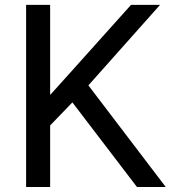

<svg xmlns="http://www.w3.org/2000/svg" viewBox="-20 -752 686 772"><path d="M271 -340.3 181.6 -247.6V0H85V-732.4H181.6V-370.1L261.2 -458.5L506.8 -732.4H623.5L335.4 -408.7L646.5 0H530.8Z"/></svg>

Font: Roboto2
Style: Regular
Weight: 400
Designer: Google
Foundry: Google
Version: Version 2.000981-w3; 2014; ttfautohint (v1.1) -l 5 -r 24 -G 